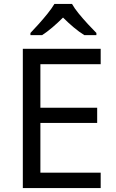

<svg xmlns="http://www.w3.org/2000/svg" viewBox="-20 -964 596 984"><path d="M496 0H97V-714H496V-635H187V-412H478V-334H187V-79H496ZM349 -944Q361 -922 383.5 -894.5Q406 -867 430.5 -840.5Q455 -814 474 -795V-784H412Q386 -800 358 -823.5Q330 -847 303 -874Q276 -847 249 -824Q222 -801 196 -784H136V-795Q155 -815 178.5 -841Q202 -867 224 -894.5Q246 -922 259 -944Z"/></svg>

Font: Noto Sans Avestan
Style: Regular
Weight: 400
Designer: Monotype Design Team
Foundry: Monotype Imaging Inc.
Version: Version 2.003; ttfautohint (v1.8.4.7-5d5b)